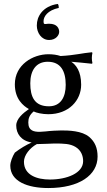

<svg xmlns="http://www.w3.org/2000/svg" viewBox="-20 -713 539 970"><path d="M390 -285C390 -354 363 -386 340 -401C370 -399 403 -395 444 -391L447 -394C445 -403 444 -411 444 -420C444 -429 445 -437 447 -446L444 -449C396 -445 361 -434 286 -430C268 -436 247 -439 225 -439C146 -439 55 -386 55 -287C55 -212 98 -178 126 -162C97 -142 62 -113 62 -79C62 -38 86 -2 140 7C112 19 81 38 55 58C43 77 32 105 32 124C32 203 118 237 224 237C380 237 473 172 473 78C473 34 459 3 431 -21C394 -53 325 -54 290 -54C273 -54 233 -52 210 -49C196 -48 186 -47 181 -47C153 -47 123 -51 123 -94C123 -114 128 -131 150 -150C163 -143 194 -136 224 -136C328 -136 390 -206 390 -285ZM101 104C101 71 131 34 166 15C196 15 241 12 255 12C303 12 334 13 361 29C390 46 400 75 400 101C400 162 318 194 232 194C167 194 101 172 101 104ZM312 -284C312 -223 287 -176 227 -176C155 -176 133 -223 133 -292C133 -358 163 -401 221 -401C286 -401 312 -355 312 -284ZM228 -511C263 -511 279 -536 279 -552C279 -569 269 -593 229 -593C223 -593 218 -593 215 -592C203 -591 200 -591 200 -606C200 -629 220 -661 277 -673C277 -680 276 -689 272 -693C234 -688 206 -671 189 -650C173 -630 166 -608 166 -584C166 -548 189 -511 228 -511Z"/></svg>

Font: Libertinus Sans
Style: Regular
Weight: 400
Designer: Philipp H. Poll, Khaled Hosny
Foundry: Caleb Maclennan
Version: Version 7.050;RELEASE